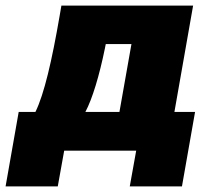

<svg xmlns="http://www.w3.org/2000/svg" viewBox="-80 -540 753 688"><path d="M-60 128H127L150 0H408L385 128H572L619 -139H545L612 -520H140L134 -485C106 -322 78 -202 47 -139H-13ZM226 -139C251 -186 276 -269 296 -367L299 -382H391L348 -139Z"/></svg>

Font: Fixel Display 20240404 Black
Style: Italic
Weight: 900
Italic angle: -10°
Designer: AlfaBravo + MacPaw
Foundry: Kyrylo Tkachov, Marchela Mozhyna, Serhii Makarenko, Maria Weinstein, Zakhar Kryvoshyya
Version: Version 1.211;Glyphs 3.2 (3225)